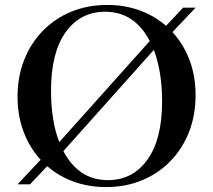

<svg xmlns="http://www.w3.org/2000/svg" viewBox="-20 -746 862 777"><path d="M414 -726Q484.5 -726 545 -704Q605.5 -682 652 -641.5L721 -715H771.5L678 -616Q722 -568.5 746.8 -503.5Q771.5 -438.5 771.5 -361.5Q771.5 -279.5 744.8 -211.5Q718 -143.5 669.2 -93.5Q620.5 -43.5 554.2 -16.2Q488 11 409.5 11Q338.5 11 278 -11Q217.5 -33 171 -73.5L101.5 0H51L144.5 -99.5Q100.5 -147 75.8 -212Q51 -277 51 -354.5Q51 -436 78 -504Q105 -572 153.8 -621.8Q202.5 -671.5 268.8 -698.8Q335 -726 414 -726ZM186.5 -379Q186.5 -317 195 -264.8Q203.5 -212.5 220 -171L586 -580Q524 -698.5 406 -698.5Q305 -698.5 245.8 -615.8Q186.5 -533 186.5 -379ZM416.5 -17Q517 -17 576.5 -99.8Q636 -182.5 636 -336Q636 -398 627.2 -450.2Q618.5 -502.5 602.5 -544L236.5 -134.5Q298.5 -17 416.5 -17Z"/></svg>

Font: Newsreader 72pt Medium
Style: Regular
Weight: 500
Designer: Hugues Gentile
Foundry: Production Type
Version: Version 1.003; ttfautohint (v1.8.3)